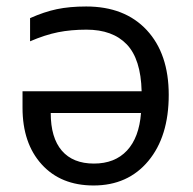

<svg xmlns="http://www.w3.org/2000/svg" viewBox="-20 -565 599 595"><path d="M247.1 -544.9Q366.7 -544.9 434.8 -471.7Q502.9 -398.4 502.9 -271Q502.9 -142.1 439.7 -66.2Q376.5 9.8 270 9.8Q168.5 9.8 109.1 -55.7Q49.8 -121.1 49.8 -231V-282.2H418.9Q416.5 -381.8 372.8 -427.5Q329.1 -473.1 248 -473.1Q200.2 -473.1 159.9 -465.1Q119.6 -457 73.2 -437V-508.8Q116.7 -528.3 156.2 -536.6Q195.8 -544.9 247.1 -544.9ZM271 -58.1Q335.9 -58.1 373.5 -98.4Q411.1 -138.7 417 -214.8H137.2Q137.2 -138.2 171.6 -98.1Q206.1 -58.1 271 -58.1Z"/></svg>

Font: Open Sans ACDW
Style: acdw
Weight: 400
Foundry: Ascender Corporation
Version: Version 1.10